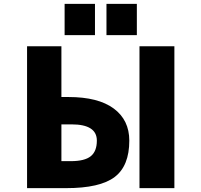

<svg xmlns="http://www.w3.org/2000/svg" viewBox="-20 -972 1040 994"><path d="M297.9 -469.7H335Q488.3 -469.7 568.8 -410.2Q649.4 -350.6 649.4 -244.1Q649.4 -113.3 573.7 -55.7Q498 2 322.3 2H120.1V-732.4H297.9ZM297.9 -137.7H346.7Q418 -137.7 449.7 -163.1Q481.4 -188.5 481.4 -244.1Q481.4 -328.1 350.6 -328.1H297.9ZM702.1 2V-732.4H882.8V2ZM314.5 -790V-952.1H471.7V-790ZM531.2 -790V-952.1H688.5V-790Z"/></svg>

Font: Gen Shin Gothic Monospace Heavy
Style: Bold
Weight: 800
Designer: [Source Han Sans]
Ryoko NISHIZUKA  (kana & ideographs); Paul D. Hunt (Latin, Greek & Cyrillic); Wenlong ZHANG  (bopomofo
Version: Version 1.002.20150607